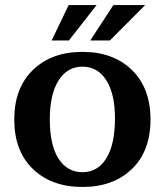

<svg xmlns="http://www.w3.org/2000/svg" viewBox="-20 -724 648 755"><path d="M335 -564.9 425.8 -704.1H550.8L412.1 -564.9ZM183.1 -564.9 250 -704.1H359.9L251 -564.9ZM498.5 -59.3Q425.3 11.2 304.2 11.2Q183.1 11.2 109.6 -59.3Q36.1 -129.9 36.1 -253.9Q36.1 -377.9 109.6 -449Q183.1 -520 304.2 -520Q425.3 -520 498.5 -449Q571.8 -377.9 571.8 -253.9Q571.8 -129.9 498.5 -59.3ZM432.1 -258.8Q432.1 -354.5 398.2 -408.2Q364.3 -461.9 304.2 -461.9Q244.1 -461.9 210 -407.2Q175.8 -352.5 175.8 -253.9Q175.8 -154.8 209.7 -100.8Q243.7 -46.9 304.2 -46.9Q364.7 -46.9 398.4 -102.1Q432.1 -157.2 432.1 -258.8Z"/></svg>

Font: Montagu Slab 144pt Medium
Style: Regular
Weight: 500
Designer: Florian Karsten
Foundry: Florian Karsten
Version: Version 1.000